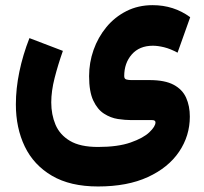

<svg xmlns="http://www.w3.org/2000/svg" viewBox="-20 -459 770 726"><path d="M350.6 246.1Q245.6 246.1 176.5 205.6Q107.4 165 73.7 95Q40 24.9 40 -64.5Q40 -124 53.2 -187.7Q66.4 -251.5 91.3 -314.9L217.8 -266.6Q199.2 -213.9 186.5 -164.1Q173.8 -114.3 173.8 -71.8Q173.8 -25.9 189.9 12.5Q206.1 50.8 244.6 73.7Q283.2 96.7 350.6 96.7Q425.8 96.7 473.9 79.8Q522 63 544.9 41Q567.9 19 567.9 3.9Q567.9 -4.9 555.2 -4.9H476.1Q453.1 -4.9 425.8 -9Q398.4 -13.2 373.5 -29.1Q348.6 -44.9 332.8 -78.6Q316.9 -112.3 316.9 -170.9Q316.9 -222.2 333.7 -270Q350.6 -317.9 382.1 -356.2Q413.6 -394.5 458 -417Q502.4 -439.5 557.1 -439.5Q637.2 -439.5 699.2 -394L651.4 -259.8Q624.5 -274.4 600.6 -280.3Q576.7 -286.1 558.1 -286.1Q507.3 -286.1 478.5 -253.4Q449.7 -220.7 449.7 -171.4Q449.7 -160.6 458 -158.4Q466.3 -156.2 476.1 -156.2H545.4Q603.5 -156.2 636.7 -138.4Q669.9 -120.6 683.8 -89.4Q697.8 -58.1 697.8 -18.1Q697.8 54.7 657.2 114.7Q616.7 174.8 539.3 210.4Q461.9 246.1 350.6 246.1Z"/></svg>

Font: Vazirmatn RD UI FD Black
Style: Regular
Weight: 900
Designer: Saber Rastikerdar
Foundry: Saber Rastikerdar
Version: Version 33.003